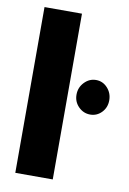

<svg xmlns="http://www.w3.org/2000/svg" viewBox="-84 -791 565 843"><g transform="rotate(10 198.0 -369.5)"><path d="M45 -739H212V0H45ZM250 -385Q250 -417 272 -440Q294 -463 324 -463Q354 -463 375 -440Q396 -417 396 -385Q396 -353 375 -331Q354 -309 324 -309Q294 -309 272 -331Q250 -353 250 -385Z"/></g></svg>

Font: Readiness
Style: Bold
Weight: 700
Designer: Katatrad Team
Foundry: CadsonDemak
Version: Version 1.00;January 16, 2020;FontCreator 12.0.0.2550 64-bit